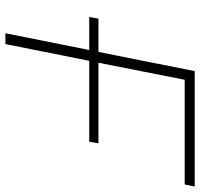

<svg xmlns="http://www.w3.org/2000/svg" viewBox="-35 -705 740 710"><g transform="rotate(90 335.0 -350.0)"><path d="M49 -344H172L243 -700H670L662 -663H275L212 -344H510L504 -310H205L143 0H103L165 -310H43Z"/></g></svg>

Font: Argentum Sans ExtraLight
Style: Italic
Weight: 200
Italic angle: -11°
Designer: Julieta Ulanovsky (font), Cristiano Sobral (main changes and remaster)
Foundry: Julieta Ulanovsky (font), Cristiano Sobral (main changes and remaster)
Version: Version 2.007;June 15, 2022;FontCreator 14.0.0.2814 64-bit; 